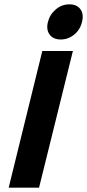

<svg xmlns="http://www.w3.org/2000/svg" viewBox="-20 -865 401 885"><path d="M358 -764Q350 -729 322.5 -706Q295 -683 260 -683Q225 -683 208.5 -706Q192 -729 201 -764Q210 -799 237.5 -822Q265 -845 300 -845Q335 -845 351 -822Q367 -799 358 -764ZM160 0H20L175 -630H316Z"/></svg>

Font: TypoPRO Sinkin Sans
Style: 600 SemiBold Italic
Weight: 600
Italic angle: -112°
Designer: Keith Bates
Foundry: K-Type
Version: Sinkin Sans (version 1.0)  by Keith Bates   •   © 2014   www